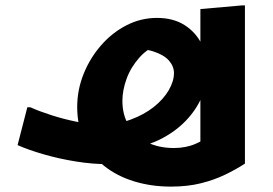

<svg xmlns="http://www.w3.org/2000/svg" viewBox="-20 -612 1013 712"><path d="M381.1 -3.2Q322.4 -3.2 259.9 -13.4Q197.4 -23.6 141.3 -39.9Q85.1 -56.1 45.2 -73.9L81.4 -214.3H92.2Q124.5 -199.7 170.3 -185Q216 -170.2 265 -160.4Q314 -150.5 355.6 -150.5Q415.5 -150.5 464.9 -168.6Q514.2 -186.7 550.3 -215.4Q586.3 -244 605.7 -277.4Q625.1 -310.7 625.1 -341.2Q625.1 -365.9 606.6 -387.3Q588.1 -408.6 547.9 -421.5Q507.8 -434.4 442.2 -432L582.7 -453.5Q530.1 -435.9 497.4 -399.1Q464.6 -362.2 449.3 -319.5Q433.9 -276.7 433.9 -238.4Q433.9 -185.3 457.7 -146Q481.5 -106.7 524.7 -84.9Q567.9 -63.1 625.1 -63.1Q669.9 -63.1 706 -79Q742 -94.8 774.6 -117.4L723.1 -12.8V-578.4L877.5 -592H888.3V-5.2Q855.2 16.2 814.6 35.8Q774 55.4 724.7 67.7Q675.3 80 613.9 80Q540.7 80 477.2 60.5Q413.6 41 366.4 3.4Q319.2 -34.1 292.8 -89.2Q266.3 -144.3 266.3 -215.2Q266.3 -278.9 290.1 -338Q313.9 -397 354.9 -444Q395.9 -490.9 449.2 -518.3Q502.5 -545.6 562.2 -545.6Q621.9 -545.6 663.7 -519.4Q705.5 -493.2 727.5 -449.2Q749.4 -405.2 749.4 -351.4Q749.4 -300.6 728.5 -252.6Q707.6 -204.5 669.6 -164.8Q631.5 -125.1 579.9 -98.3Q528.3 -71.4 466.9 -62.3Z"/></svg>

Font: Kufam
Style: Italic
Weight: 400
Italic angle: -11°
Designer: Artur Schmal
Foundry: Original Type
Version: Version 1.301; ttfautohint (v1.8.3)